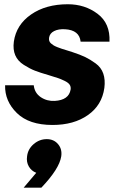

<svg xmlns="http://www.w3.org/2000/svg" viewBox="-20 -579 538 900"><path d="M226.1 6.8Q116.2 6.8 59.1 -49.1Q2 -105 3.9 -179.2H138.2Q142.1 -143.1 171.1 -123.5Q200.2 -104 236.8 -106Q302.7 -109.9 311 -159.2Q313 -172.4 306.4 -182.1Q299.8 -191.9 282 -200.4Q264.2 -209 250.5 -213.4Q236.8 -217.8 207 -227.1Q168 -238.3 144 -247.6Q120.1 -256.8 91.6 -274.9Q63 -293 51.5 -320.1Q40 -347.2 44.9 -383.8Q56.2 -462.9 125.5 -511Q194.8 -559.1 297.9 -559.1Q377.9 -559.1 437.5 -514.2Q497.1 -469.2 493.2 -383.8H357.9Q352.1 -438 285.2 -441.9Q254.4 -443.8 233.6 -433.3Q212.9 -422.9 210 -401.9Q209 -394 210.9 -387.5Q212.9 -380.9 219 -375.5Q225.1 -370.1 231 -366.5Q236.8 -362.8 249 -357.9Q261.2 -353 269 -350.6Q276.9 -348.1 293.5 -343Q310.1 -337.9 318.8 -335Q356 -322.8 378.9 -311.8Q401.9 -300.8 428 -282Q454.1 -263.2 464.1 -234.1Q474.1 -205.1 469.2 -167Q458 -85.9 392.1 -39.6Q326.2 6.8 226.1 6.8ZM149.9 231Q127 222.2 115 201.2Q103 180.2 106.9 153.8Q110.8 119.6 137.9 96.4Q165 73.2 199.2 73.2Q232.4 73.2 252.2 96.7Q272 120.1 267.1 153.8Q258.3 211.9 173.8 300.8H90.8Z"/></svg>

Font: Oakes Grotesk
Style: Bold Italic
Weight: 700
Designer: Samuel Oakes
Foundry: Samuel Oakes
Version: Version 1.0 | wf-rip DC20170320